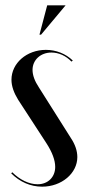

<svg xmlns="http://www.w3.org/2000/svg" viewBox="-20 -691 321 720"><path d="M134 -561 226 -671H157L128 -561ZM253 -464C226 -490 190 -504 152 -504C80 -504 23 -454 23 -392C23 -368 32 -343 48 -317L154 -154C176 -120 187 -90 187 -65C187 -27 160 0 121 0C89 0 54 -17 26 -45L22 -41C54 -9 94 9 138 9C211 9 270 -41 270 -102C270 -125 262 -149 246 -173L126 -363C110 -387 102 -409 102 -429C102 -466 132 -494 173 -494C200 -494 227 -482 248 -460Z"/></svg>

Font: Moniqa SemBd Display
Style: Regular
Weight: 600
Designer: Rajesh Rajput
Foundry: Rajesh Rajput
Version: Version 1.000